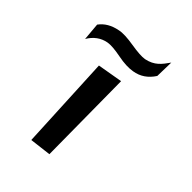

<svg xmlns="http://www.w3.org/2000/svg" viewBox="-386 -716 833 833"><g transform="rotate(45 30.5 -299.5)"><path d="M66 22 62 -422 -54 -402 -33 34ZM68 -563C51 -560 23 -562 -14 -568C-51 -574 -81 -576 -102 -571C-138 -564 -166 -548 -185 -522L-178 -441C-159 -473 -132 -493 -98 -499C-81 -502 -55 -500 -19 -493C16 -486 45 -485 68 -489C106 -495 135 -515 157 -549L159 -633C135 -599 116 -573 68 -563Z"/></g></svg>

Font: Gamestation Warped
Style: Regular
Weight: 400
Designer: Jonas Hecksher
Foundry: Jonas Hecksher, Playtypeª, e-types AS
Version: Version 1.003